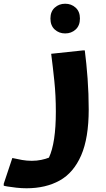

<svg xmlns="http://www.w3.org/2000/svg" viewBox="-64 -748 566 1028"><path d="M285 -569Q252 -569 229 -590Q206 -611 206 -649Q206 -686 229 -707Q252 -728 285 -728Q318 -728 341 -707Q364 -686 364 -649Q364 -611 341 -590Q318 -569 285 -569ZM2 98Q28 104 54 108.5Q80 113 106 113Q133 113 157 108Q181 103 198 96Q235 17 235 -150Q235 -236 227 -313.5Q219 -391 210 -460L379 -478H390Q399 -409 405 -327.5Q411 -246 411 -162Q411 -9 370.5 84Q330 177 255.5 218.5Q181 260 78 260Q52 260 24 257Q-4 254 -24 250.5Q-44 247 -44 246V236Z"/></svg>

Font: Kufam
Style: Bold
Weight: 700
Designer: Wael Morcos, Artur Schmal
Foundry: Original Type
Version: Version 1.300; ttfautohint (v1.8.3)